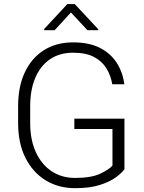

<svg xmlns="http://www.w3.org/2000/svg" viewBox="-20 -933 724 962"><path d="M603.5 -338.4V-85Q591.3 -67.4 561.5 -45.2Q531.7 -22.9 481.4 -6.6Q431.2 9.8 356.4 9.8Q272.5 9.8 208 -30Q143.6 -69.8 107.2 -142.8Q70.8 -215.8 70.8 -315.4V-401.4Q70.8 -499 104.5 -570.8Q138.2 -642.6 200 -681.6Q261.7 -720.7 346.7 -720.7Q425.8 -720.7 480 -693.4Q534.2 -666 564.7 -618.4Q595.2 -570.8 603 -510.7H542.5Q535.6 -553.2 513.9 -589.4Q492.2 -625.5 451.7 -647.2Q411.1 -668.9 346.7 -668.9Q277.8 -668.9 229.7 -635.5Q181.6 -602.1 156.5 -542.2Q131.3 -482.4 131.3 -402.3V-315.4Q131.3 -232.9 159.4 -171.1Q187.5 -109.4 238 -75.4Q288.6 -41.5 356.4 -41.5Q438 -41.5 483.2 -63.2Q528.3 -85 543.5 -103.5V-286.6H352.5V-338.4ZM354.5 -912.6 472.2 -786.6V-781.7H418L335.4 -870.6L253.9 -781.7H201.2V-787.6L317.4 -912.6Z"/></svg>

Font: Vazirmatn FD ExtraLight
Style: Regular
Weight: 200
Designer: Saber Rastikerdar
Foundry: Saber Rastikerdar
Version: Version 33.003